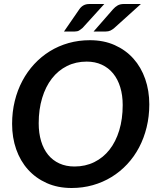

<svg xmlns="http://www.w3.org/2000/svg" viewBox="-20 -932 793 960"><path d="M726.5 -410Q726.5 -350 713.2 -295.8Q700 -241.5 675.5 -195Q651 -148.5 616 -111Q581 -73.5 537.8 -47Q494.5 -20.5 444 -6.2Q393.5 8 338 8Q269 8 214 -16.5Q159 -41 120.2 -84Q81.5 -127 61 -185.5Q40.5 -244 40.5 -312.5Q40.5 -372.5 53.8 -426.8Q67 -481 91.8 -527.5Q116.5 -574 151.2 -611.5Q186 -649 229.2 -675.8Q272.5 -702.5 323 -716.8Q373.5 -731 429.5 -731Q498.5 -731 553.5 -706.5Q608.5 -682 647 -639Q685.5 -596 706 -537.2Q726.5 -478.5 726.5 -410ZM593.5 -407Q593.5 -456 581.2 -496Q569 -536 545.8 -564.5Q522.5 -593 489 -608.5Q455.5 -624 413.5 -624Q359.5 -624 315.2 -602Q271 -580 239.5 -539.5Q208 -499 190.8 -442Q173.5 -385 173.5 -315.5Q173.5 -266.5 185.5 -226.5Q197.5 -186.5 220.5 -158.2Q243.5 -130 276.8 -114.8Q310 -99.5 352.5 -99.5Q407 -99.5 451.5 -121.5Q496 -143.5 527.5 -183.5Q559 -223.5 576.2 -280.2Q593.5 -337 593.5 -407ZM501.5 -912 393 -792.5Q383 -784 375 -779.2Q367 -774.5 354 -774.5H300L376.5 -885.5Q385 -898 397.2 -905Q409.5 -912 428 -912ZM684.5 -912 552 -792.5Q541.5 -783.5 531.8 -779Q522 -774.5 509 -774.5H448L545 -885.5Q555.5 -897.5 568.2 -904.8Q581 -912 599.5 -912Z"/></svg>

Font: Lato 2
Style: Bold Italic
Weight: 700
Italic angle: -7°
Designer: Lukasz Dziedzic with Adam Twardoch and Botio Nikoltchev
Foundry: tyPoland Lukasz Dziedzic
Version: Version 2.015; 2015-08-06; http://www.latofonts.com/